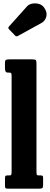

<svg xmlns="http://www.w3.org/2000/svg" viewBox="-20 -1138 301 1158"><path d="M37.5 -700H27.5Q18.5 -700 14.2 -706Q10 -712 10 -727V-756.5Q10 -773.5 15.8 -776.8Q21.5 -780 38 -780H173Q190 -780 195 -776.5Q200 -773 200 -755.5V-104Q200 -88.5 202 -84.2Q204 -80 215.5 -80H225Q233.5 -80 236.8 -77.2Q240 -74.5 240 -65V-23.5Q240 -7 235 -3.5Q230 0 213.5 0H30Q18.5 0 14.2 -2.8Q10 -5.5 10 -17.5V-60.5Q10 -71.5 12.2 -75.8Q14.5 -80 25.5 -80H39.5Q44 -80 47 -83.5Q50 -87 50 -103.5V-678.5Q50 -693.5 47.2 -696.8Q44.5 -700 37.5 -700ZM71 -923.5 34.5 -961.5Q26 -970.5 34.5 -978.5L142 -1098.5Q153.5 -1112 173.8 -1116Q194 -1120 214 -1114.5Q234 -1109 245.5 -1093Q266 -1065 259.5 -1038.5Q253 -1012 229.5 -999L88.5 -921.5Q78.5 -915.5 71 -923.5Z"/></svg>

Font: Besley* Condensed
Style: Bold
Weight: 700
Width: 3
Designer: Owen Earl
Foundry: indestructible type*
Version: Version 3.000; ttfautohint (v1.8.3)